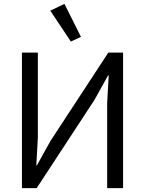

<svg xmlns="http://www.w3.org/2000/svg" viewBox="-20 -969 747 989"><path d="M239 -914 345 -755 397 -779 312 -949ZM93 -698V0H169L467 -455L537 -581H540L532 -438V0H614V-698H538L240 -243L170 -117H167L175 -260V-698Z"/></svg>

Font: Braiins Sans
Style: Regular
Weight: 400
Designer: Mike Abbink, Paul van der Laan, Pieter van Rosmalen, Jiri Chlebus, Lubos Buracinsky
Foundry: Bold Monday, Sudetype
Version: Version 1.000;hotconv 1.0.109;makeotfexe 2.5.65596